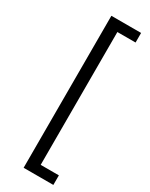

<svg xmlns="http://www.w3.org/2000/svg" viewBox="-240 -786 798 1024"><g transform="rotate(30 159.0 -274.0)"><path d="M114 194V-742H297V-683H185V135H297V194Z"/></g></svg>

Font: mBank
Style: Regular
Weight: 400
Designer: Julieta Ulanovsky
Foundry: Julieta Ulanovsky
Version: Version 7.200;PS 007.200;hotconv 1.0.88;makeotf.lib2.5.64775